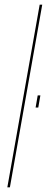

<svg xmlns="http://www.w3.org/2000/svg" viewBox="-20 -805 220 825"><path d="M11.5 0H22.5L161.5 -785H150.5ZM142 -395 133 -343H144.5L153.5 -395Z"/></svg>

Font: Anybody Thin Thin
Style: Italic
Weight: 250
Italic angle: -10°
Version: Version 1.113;gftools[0.9.25]